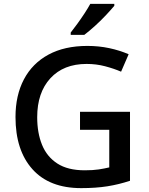

<svg xmlns="http://www.w3.org/2000/svg" viewBox="-20 -961 767 991"><path d="M393 -384H651V-28Q594 -9 534.5 0.5Q475 10 399 10Q235 10 147.5 -87.5Q60 -185 60 -357Q60 -469 103.5 -551.5Q147 -634 230 -679Q313 -724 431 -724Q490 -724 544 -712.5Q598 -701 644 -681L605 -591Q568 -607 522.5 -619Q477 -631 427 -631Q308 -631 240 -557Q172 -483 172 -356Q172 -275 197 -213.5Q222 -152 276 -117Q330 -82 417 -82Q460 -82 489.5 -86.5Q519 -91 544 -97V-291H393ZM570 -931Q555 -913 528 -884Q501 -855 470 -827Q439 -799 415 -781H345V-793Q360 -812 379 -838Q398 -864 416 -891.5Q434 -919 446 -941H570Z"/></svg>

Font: Noto Sans Medium
Style: Regular
Weight: 500
Designer: Monotype Design Team
Foundry: Monotype Imaging Inc.
Version: Version 2.007